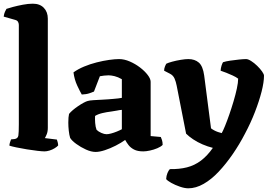

<svg xmlns="http://www.w3.org/2000/svg" viewBox="-25 -820 1470 1040"><path d="M216 0Q204 0 178 -3Q152 -6 121 -11Q90 -16 64 -21.5Q38 -27 26 -31Q26 -39 29 -48.5Q32 -58 35 -65L55 -67Q72 -70 74.5 -86Q77 -102 77 -147V-685Q77 -693 73 -701Q69 -709 58 -712L-5 -730Q-3 -746 2 -756.5Q7 -767 10 -772Q21 -776 45.5 -782.5Q70 -789 99 -794.5Q128 -800 153 -800Q191 -800 212.5 -777.5Q234 -755 234 -719V-128Q234 -107 228 -92.5Q222 -78 218 -72L283 -64Q285 -59 287.5 -49.5Q290 -40 290 -32Q284 -25 271 -17Q258 -9 243 -4.5Q228 0 216 0Z M493 3Q469 3 440.5 -10Q412 -23 388 -40.5Q364 -58 355 -73Q350 -89 347.5 -112Q345 -135 345 -156Q345 -171 346 -183Q347 -195 349 -203Q357 -213 370 -224Q383 -235 398.5 -245.5Q414 -256 428 -263.5Q442 -271 450 -273Q459 -276 482 -277.5Q505 -279 528 -280Q545 -281 560.5 -282Q576 -283 590.5 -284.5Q605 -286 616 -287Q627 -288 635 -290V-391Q614 -403 595.5 -407.5Q577 -412 563 -412Q554 -412 539 -410.5Q524 -409 516 -407L484 -324Q477 -321 460 -315Q443 -309 418 -308Q409 -323 393.5 -356Q378 -389 373 -428Q398 -446 430.5 -459.5Q463 -473 498.5 -482Q534 -491 566 -495.5Q598 -500 620 -500Q648 -500 678 -487Q708 -474 733.5 -454.5Q759 -435 775 -414Q791 -393 791 -377V-83L846 -78Q849 -72 852.5 -61Q856 -50 856 -35Q846 -25 827 -17Q808 -9 787 -4.5Q766 0 751 0Q720 0 701 -10Q682 -20 671 -34.5Q660 -49 653 -62Q631 -46 601.5 -31Q572 -16 543 -6.5Q514 3 493 3ZM552 -93Q562 -93 577 -97Q592 -101 608 -107.5Q624 -114 635 -120V-225Q622 -224 608.5 -221Q595 -218 578 -216Q553 -213 529.5 -207.5Q506 -202 490 -192Q489 -176 490.5 -154.5Q492 -133 498 -117Q508 -107 524 -100Q540 -93 552 -93Z M995 200Q975 200 949 191Q923 182 902.5 170.5Q882 159 875 150Q876 132 882 117.5Q888 103 895 96Q946 97 987.5 86.5Q1029 76 1063.5 50Q1098 24 1128 -19Q1100 -26 1072 -38Q1044 -50 1021 -65.5Q998 -81 983 -96L932 -356Q928 -377 920.5 -394.5Q913 -412 895 -421L864 -437Q864 -448 868 -458.5Q872 -469 876 -475Q886 -480 908 -486Q930 -492 954.5 -496Q979 -500 995 -500Q1030 -500 1052 -481Q1074 -462 1081 -411L1118 -125Q1124 -120 1134 -114.5Q1144 -109 1155.5 -105Q1167 -101 1176 -99Q1183 -111 1194 -138Q1205 -165 1217 -199.5Q1229 -234 1240 -271Q1251 -308 1258 -340.5Q1265 -373 1265 -394Q1253 -403 1235.5 -411Q1218 -419 1200.5 -426Q1183 -433 1170 -437Q1171 -452 1175 -464.5Q1179 -477 1183 -483Q1198 -488 1222 -491.5Q1246 -495 1270 -497.5Q1294 -500 1308 -500Q1319 -500 1335.5 -489.5Q1352 -479 1368 -463.5Q1384 -448 1394.5 -433Q1405 -418 1405 -410Q1405 -375 1392 -324Q1379 -273 1356 -213.5Q1333 -154 1302 -96Q1272 -38 1235.5 15Q1199 68 1159.5 110Q1120 152 1078 176Q1036 200 995 200Z"/></svg>

Font: Texturina 12pt ExtraBold
Style: Regular
Weight: 800
Designer: Guillermo Torres Carreño
Foundry: Omnibus-Type
Version: Version 1.002